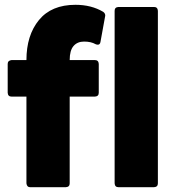

<svg xmlns="http://www.w3.org/2000/svg" viewBox="-20 -779 735 799"><path d="M254 0H105Q92 0 90 -16V-377H28Q13 -377 12 -393V-513Q12 -527 28 -529H90Q90 -632 142 -695.5Q194 -759 294 -759Q360 -759 409 -730Q418 -724 418 -714L398 -604Q396 -593 387 -593Q383 -593 378 -595Q359 -606 330 -606Q302 -606 286 -587.5Q270 -569 270 -529H375Q390 -529 391 -513V-393Q391 -378 375 -377H270V-16Q270 -1 254 0ZM621 0H473Q458 0 457 -16V-734Q457 -749 473 -750H621Q636 -750 637 -734V-16Q637 -1 621 0Z"/></svg>

Font: YamahaIndonesia935. App XBold
Style: Regular
Weight: 800
Designer: Dalton Maag Ltd
Foundry: Dalton Maag Ltd
Version: Version 1.002; January 01, 2024; Regular/Italic